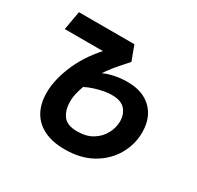

<svg xmlns="http://www.w3.org/2000/svg" viewBox="-120 -657 826 804"><g transform="rotate(30 293.0 -254.5)"><path d="M280.8 9.8Q222.7 9.8 181.6 -9.8Q140.6 -29.3 118.9 -67.1Q97.2 -105 97.2 -158.7Q97.2 -224.1 131.1 -301Q165 -377.9 236.8 -451.2L297.9 -426.8H29.8L45.9 -517.6H314L340.3 -447.3Q324.2 -428.7 304 -406.2Q283.7 -383.8 263.9 -355.5Q244.1 -327.1 229.5 -291Q217.8 -257.3 211.4 -236.8Q205.1 -216.3 202.9 -202.6Q200.7 -189 200.7 -175.3Q200.7 -135.3 219.7 -108.4Q238.8 -81.5 288.6 -81.5Q333 -81.5 363 -100.3Q393.1 -119.1 408.4 -148.4Q423.8 -177.7 423.8 -208.5Q423.8 -240.2 404.5 -263.4Q385.3 -286.6 338.9 -286.6Q306.6 -286.6 260.3 -272.5Q213.9 -258.3 171.4 -226.1L206.1 -355.5L238.3 -334.5Q266.1 -351.6 301.3 -359.1Q336.4 -366.7 367.7 -366.7Q419.4 -366.7 454.8 -347.7Q490.2 -328.6 508.8 -294.2Q527.3 -259.8 527.3 -213.9Q527.3 -155.8 497.8 -104.5Q468.3 -53.2 413.1 -21.7Q357.9 9.8 280.8 9.8Z"/></g></svg>

Font: Cascadia Code
Style: Italic
Weight: 400
Italic angle: -10°
Designer: Aaron Bell
Foundry: Saja Typeworks
Version: Version 2407.024